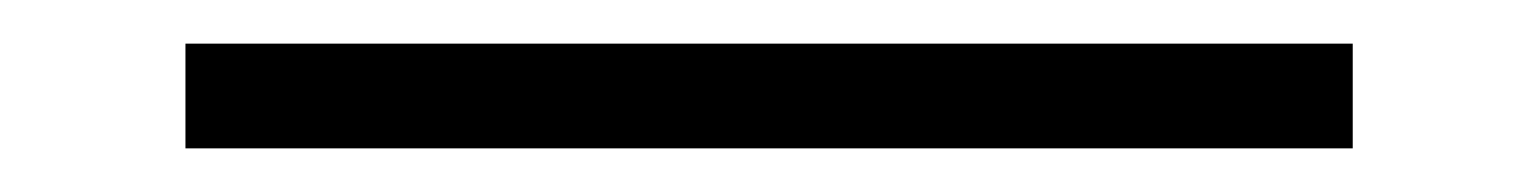

<svg xmlns="http://www.w3.org/2000/svg" viewBox="-20 24 705 88"><path d="M65 92V44H600V92Z"/></svg>

Font: Zen Kaku Gothic New Medium
Style: Regular
Weight: 500
Designer: Yoshimichi Ohira
Foundry: Positype
Version: Version 1.002